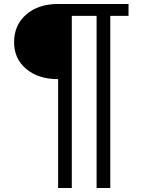

<svg xmlns="http://www.w3.org/2000/svg" viewBox="-20 -725 753 968"><path d="M273 -705H628V-645H536V223H467V-645H342V223H273V-326Q173 -326 111.5 -378Q50 -430 51 -515Q52 -600 113 -652.5Q174 -705 273 -705Z"/></svg>

Font: Metropolitano
Style: Regular
Weight: 400
Designer: Fonts by Alex Slobzheninov & Chris M. Simpson / Changes by Cristiano Sobral
Foundry: Fonts by Alex Slobzheninov & Chris M. Simpson / Changes by Cristiano Sobral
Version: Version 1.00;August 30, 2020;FontCreator 13.0.0.2681 64-bit